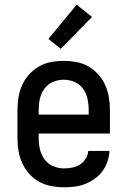

<svg xmlns="http://www.w3.org/2000/svg" viewBox="-20 -786 540 814"><path d="M252 8Q225 8 198 3Q171 -2 147 -15Q123 -28 104.5 -48.5Q86 -69 74.5 -94Q63 -119 58.5 -146Q54 -173 54 -200V-320Q54 -347 58.5 -374Q63 -401 74 -425.5Q85 -450 103.5 -470.5Q122 -491 145.5 -504.5Q169 -518 196 -523Q223 -528 250 -528Q277 -528 304 -523Q331 -518 354.5 -504.5Q378 -491 396.5 -470.5Q415 -450 426 -425.5Q437 -401 441.5 -374Q446 -347 446 -320V-220H144V-200Q144 -176 149.5 -152.5Q155 -129 169 -110Q183 -91 205.5 -81.5Q228 -72 252 -72Q269 -72 286.5 -75.5Q304 -79 319 -88.5Q334 -98 343.5 -113.5Q353 -129 354 -146H444Q443 -123 435.5 -101Q428 -79 414.5 -60.5Q401 -42 382 -28.5Q363 -15 342 -6.5Q321 2 298 5Q275 8 252 8ZM356 -300V-320Q356 -344 351 -367Q346 -390 332 -409.5Q318 -429 296 -438.5Q274 -448 250 -448Q226 -448 204 -438.5Q182 -429 168 -409.5Q154 -390 149 -367Q144 -344 144 -320V-300ZM238 -579 185 -621 305 -766 370 -714Z"/></svg>

Font: Iosevka SS10 Medium
Style: Regular
Weight: 500
Monospace: yes
Designer: Belleve Invis
Foundry: Belleve Invis
Version: Version 28.0.6; ttfautohint (v1.8.4)